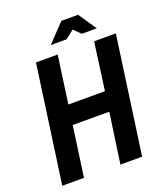

<svg xmlns="http://www.w3.org/2000/svg" viewBox="-154 -954 899 1055"><g transform="rotate(-20 296.0 -426.5)"><path d="M26 0 122 -686H249L210 -408H424L462 -686H589L493 0H366L408 -294H194L153 0ZM231 -748 331 -853H429L500 -748H412L373 -787L323 -748Z"/></g></svg>

Font: Archivo Narrow
Style: Bold Italic
Weight: 700
Italic angle: -8°
Designer: Hector Gatti
Foundry: Omnibus-Type
Version: Version 3.002